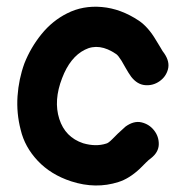

<svg xmlns="http://www.w3.org/2000/svg" viewBox="-20 -554 545 575"><path d="M335 -9Q367 -19 399 -49L417 -67Q426 -76 432 -80Q455 -98 455.5 -121.5Q456 -145 441.5 -163.5Q427 -182 404 -187.5Q381 -193 356 -175Q347 -167 333 -154L316 -137Q304 -125 298 -124Q267 -114 229 -125Q175 -143 157.5 -198Q140 -253 166 -320Q190 -383 234 -405Q277 -427 328 -392Q334 -388 344 -372L356 -351Q365 -335 373 -324Q391 -301 414.5 -299Q438 -297 457.5 -310.5Q477 -324 483 -346.5Q489 -369 472 -394Q467 -400 461 -411L447 -434Q424 -473 396 -492Q342 -528 285 -533Q228 -538 181 -514Q137 -492 104.5 -452Q72 -412 53 -364Q36 -317 32.5 -266Q29 -215 42 -165Q54 -114 93 -72.5Q132 -31 193 -11Q267 13 335 -9Z"/></svg>

Font: Balsamiq Sans
Style: Bold
Weight: 700
Designer: Michael Angeles
Foundry: Balsamiq SRL
Version: Version 1.020; ttfautohint (v1.8.4.7-5d5b);gftools[0.9.26]